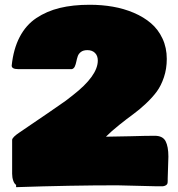

<svg xmlns="http://www.w3.org/2000/svg" viewBox="-20 -774 752 810"><path d="M683.6 -525.4Q683.6 -483.9 671.6 -448.2Q659.7 -412.6 641.4 -387.7Q623 -362.8 595.5 -336.9Q567.9 -311 542 -292.2Q516.1 -273.4 483.2 -247.1Q450.2 -220.7 426.8 -197.3Q460 -197.3 528.6 -199.2Q597.2 -201.2 632.8 -201.2Q666.5 -201.2 678.5 -178.5Q690.4 -155.8 690.4 -113.3Q690.4 -100.1 689 -68.6Q687.5 -37.1 687.5 -20.5V-11.7Q687.5 -4.4 686.5 -0.5Q685.5 3.4 681.2 6.8Q676.8 10.3 668 11.7H632.8Q595.7 10.7 474.6 7.8Q279.3 7.8 47.9 15.6V5.9Q40.5 1.5 35.9 -11.7Q31.2 -24.9 31.2 -41V-183.6Q31.2 -194.8 64.5 -216.8Q198.7 -307.6 256.8 -348.6L287.1 -372.1Q392.6 -454.1 392.6 -518.6Q392.6 -539.1 380.6 -550.8Q368.7 -562.5 348.6 -562.5Q331.5 -562.5 321.5 -554.9Q311.5 -547.4 307.9 -536.4Q304.2 -525.4 302 -514.2Q299.8 -502.9 295.7 -493.7Q291.5 -484.4 283.2 -482.4H56.6Q29.3 -482.4 29.3 -497.1Q36.6 -567.4 63 -617.9Q89.4 -668.5 133.3 -697.8Q177.2 -727.1 232.4 -740.5Q287.6 -753.9 358.4 -753.9Q409.7 -753.9 456.1 -745.8Q502.4 -737.8 544.4 -720Q586.4 -702.1 616.9 -676Q647.5 -649.9 665.5 -611.3Q683.6 -572.8 683.6 -525.4Z"/></svg>

Font: Bowlby One SC
Style: Regular
Weight: 400
Width: 1
Version: Version 1.2